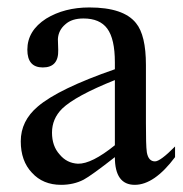

<svg xmlns="http://www.w3.org/2000/svg" viewBox="-20 -499 502 528"><path d="M147.9 9.3Q98.1 9.3 67.9 -23.9Q37.1 -56.2 37.1 -110.4Q37.1 -166.5 84 -206.1Q141.1 -254.9 295.9 -308.6V-327.6Q295.9 -392.1 274.9 -420.4Q254.4 -448.2 209.5 -448.2Q177.2 -448.2 159.7 -432.1Q140.6 -416 139.2 -391.6L140.1 -361.8Q141.6 -313.5 97.7 -313.5Q55.2 -313.5 55.2 -362.3Q55.2 -414.6 106.9 -447.8Q157.2 -478.5 225.6 -478.5Q319.8 -478.5 354 -435.5Q381.3 -402.3 381.3 -320.3V-161.1Q381.3 -130.9 381.8 -110.8Q382.3 -90.8 383.8 -80.1Q388.2 -55.2 406.2 -55.2Q420.9 -55.2 461.4 -96.2V-66.9Q404.3 9.3 350.6 9.3Q295.9 9.3 295.9 -66.9Q231 -16.1 210 -4.9Q182.6 9.3 147.9 9.3ZM194.3 -48.8Q231.9 -47.9 295.9 -99.6V-278.8Q187.5 -235.4 150.9 -200.2Q123 -172.4 123 -134.3Q123 -97.2 144 -74.2Q163.6 -50.3 194.3 -48.8Z"/></svg>

Font: Nuosu SIL
Style: Regular
Weight: 400
Designer: Peter Constable, Alex Kotlar, Peter Martin
Foundry: SIL International
Version: Version 2.300